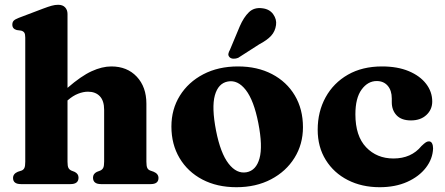

<svg xmlns="http://www.w3.org/2000/svg" viewBox="-20 -769 1858 802"><path d="M262 -710.5V-402Q319 -451.5 362.8 -471.5Q406.5 -491.5 445 -491.5Q511 -491.5 551.2 -448.8Q591.5 -406 591.5 -335.5V-94Q591.5 -75.5 595.2 -67.5Q599 -59.5 608 -56.5L622 -51.5Q642 -43 642 -25.5Q642 0 609.5 0H402Q368.5 0 368.5 -27Q368.5 -43 384.5 -51L399 -56.5Q407.5 -60.5 411.2 -68Q415 -75.5 415 -94V-310Q415 -348 397 -367Q379 -386 347.5 -386Q328 -386 306.2 -377.5Q284.5 -369 264 -351L262 -349.5V-93.5Q262 -75 265.8 -67.8Q269.5 -60.5 278 -56.5L292 -51Q308 -43 308 -27Q308 0 274.5 0H67.5Q34.5 0 34.5 -25.5Q34.5 -43 54.5 -51.5L70 -56.5Q78 -59.5 81.8 -67.2Q85.5 -75 85.5 -93V-612Q85.5 -626.5 81.5 -632.5Q77.5 -638.5 68.5 -641L50 -643.5Q31.5 -648.5 31.5 -666Q31.5 -676.5 37.2 -682.5Q43 -688.5 58.5 -694.5L160 -733Q182.5 -741.5 196.2 -745.2Q210 -749 223 -749Q242 -749 252 -738.2Q262 -727.5 262 -710.5Z M974 -491.5Q1055 -491.5 1116.2 -459.5Q1177.5 -427.5 1211.5 -370.2Q1245.5 -313 1245.5 -237.5Q1245.5 -166.5 1210.2 -109.8Q1175 -53 1112.2 -20Q1049.5 13 967.5 13Q886.5 13 825.2 -19.2Q764 -51.5 730 -108.8Q696 -166 696 -240.5Q696 -312.5 731.2 -369.2Q766.5 -426 829.2 -458.8Q892 -491.5 974 -491.5ZM1010 -49.5Q1050 -57 1064 -107.5Q1078 -158 1059 -255Q1040.5 -349.5 1006.8 -393Q973 -436.5 931.5 -428.5Q891.5 -421 877.5 -370.8Q863.5 -320.5 882.5 -223Q901 -129 934.8 -85.5Q968.5 -42 1010 -49.5ZM981.5 -659Q998 -697 1019.8 -718Q1041.5 -739 1075.5 -734.5Q1106 -731 1121.2 -709.5Q1136.5 -688 1133 -664.5Q1129.5 -638 1112.5 -619.5Q1095.5 -601 1063 -584L975 -527.5Q965.5 -523.5 955.5 -523.8Q945.5 -524 939.5 -529.5Q932.5 -536.5 934 -544.5Q935.5 -552.5 940.5 -561Z M1785.5 -345Q1785.5 -311.5 1761.2 -288.8Q1737 -266 1696.5 -266Q1657 -266 1636.8 -287.2Q1616.5 -308.5 1616.5 -342V-357.5Q1616.5 -391 1599.5 -410.8Q1582.5 -430.5 1553.5 -430.5Q1516.5 -430.5 1490.5 -395Q1464.5 -359.5 1464.5 -291.5Q1464.5 -201 1509.2 -154Q1554 -107 1623.5 -107Q1698 -107 1740.5 -159Q1752.5 -170.5 1758.8 -174.5Q1765 -178.5 1771.5 -178.5Q1780.5 -178.5 1784.8 -170Q1789 -161.5 1789 -149Q1787.5 -105.5 1759 -68.5Q1730.5 -31.5 1680.8 -9.2Q1631 13 1566 13Q1491.5 13 1433 -16.8Q1374.5 -46.5 1340.8 -100.8Q1307 -155 1307 -227Q1307 -302.5 1340 -362.5Q1373 -422.5 1433.2 -457Q1493.5 -491.5 1575.5 -491.5Q1640.5 -491.5 1687.5 -471.8Q1734.5 -452 1760 -418.8Q1785.5 -385.5 1785.5 -345Z"/></svg>

Font: Fraunces 9pt S000
Style: Bold
Weight: 700
Version: Version 1.000; ttfautohint (v1.8.3)